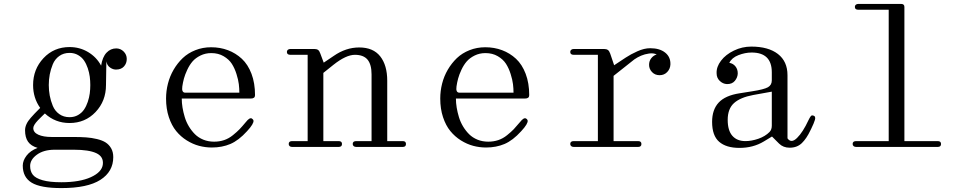

<svg xmlns="http://www.w3.org/2000/svg" viewBox="-20 -750 4938 980"><path d="M335 -122.1Q261.7 -122.1 209 -170.9Q205.6 -167.5 192.6 -155Q179.7 -142.6 173.8 -136.2Q149.9 -110.8 149.9 -96.2Q149.9 -74.2 175.5 -62.5Q201.2 -50.8 244.1 -50.8H252.9H355Q392.1 -50.8 419.7 -48.8Q447.3 -46.9 474.9 -40.3Q502.4 -33.7 519.5 -22.7Q536.6 -11.7 547.4 7.1Q558.1 25.9 558.1 51.8Q558.1 126 492.4 168Q426.8 210 293 210Q187 210 141.6 182.4Q96.2 154.8 96.2 95.2Q96.2 69.8 115.5 44.4Q134.8 19 171.9 4.9Q138.2 -4.9 123 -26.9Q107.9 -48.8 107.9 -85Q107.9 -116.2 137.2 -148.9Q152.3 -166.5 185.1 -199.2Q148.9 -250 148.9 -315.9Q148.9 -396.5 201.9 -453.1Q254.9 -509.8 335 -509.8Q387.2 -509.8 429.9 -484.1Q472.7 -458.5 496.1 -415Q502.9 -459 523.7 -481Q544.4 -502.9 573.2 -502.9Q595.2 -502.9 611.1 -487.1Q627 -471.2 627 -449.2Q627 -426.8 613 -411.1Q599.1 -395.5 574.2 -395Q557.6 -394 541.7 -405.3Q525.9 -416.5 522.9 -437Q521 -357.9 521 -315.9Q521 -234.4 467.8 -178.2Q414.6 -122.1 335 -122.1ZM133.8 97.2Q133.8 124.5 147.7 142.1Q161.6 159.7 197.5 169.9Q233.4 180.2 293 180.2Q387.2 180.2 443.8 154.3Q500.5 128.4 504.9 88.9Q509.3 49.3 471.4 31.7Q433.6 14.2 356.9 14.2H257.8Q202.1 14.6 168 39.8Q133.8 64.9 133.8 97.2ZM335 -151.9Q359.4 -151.9 378.4 -162.8Q397.5 -173.8 408.9 -190.7Q420.4 -207.5 428 -230Q435.5 -252.4 438.2 -273.4Q440.9 -294.4 440.9 -315.9Q440.9 -337.4 438.2 -358.4Q435.5 -379.4 428 -401.9Q420.4 -424.3 408.9 -441.2Q397.5 -458 378.4 -469Q359.4 -480 335 -480Q304.7 -480 282.5 -464.1Q260.3 -448.2 249.5 -422.1Q238.8 -396 233.9 -369.9Q229 -343.8 229 -315.9Q229 -288.1 233.9 -262Q238.8 -235.8 249.5 -209.7Q260.3 -183.6 282.5 -167.7Q304.7 -151.9 335 -151.9Z M1072.8 -26.9Q1100.1 -26.9 1124 -34.9Q1147.9 -43 1168.9 -60.1Q1189.9 -77.1 1202.6 -90.3Q1215.3 -103.5 1234.9 -127Q1254.4 -151.9 1265.6 -145Q1272.9 -140.6 1273.9 -133.8Q1274.9 -127 1267.1 -113.5Q1259.3 -100.1 1240.7 -80.1Q1198.2 -33.2 1155.8 -15.1Q1113.3 2.9 1061.5 2.9Q1028.3 2.9 996.1 -5.6Q963.9 -14.2 933.1 -33.4Q902.3 -52.7 879.2 -81.1Q856 -109.4 841.8 -152.1Q827.6 -194.8 827.6 -247.1Q827.6 -285.6 837.2 -323.2Q846.7 -360.8 866.2 -394.3Q885.7 -427.7 912.6 -453.4Q939.5 -479 977.1 -493.9Q1014.6 -508.8 1057.6 -508.8Q1103.5 -508.8 1143.3 -493.9Q1183.1 -479 1214.4 -450Q1245.6 -420.9 1263.7 -373.3Q1281.7 -325.7 1281.7 -264.2Q1281.7 -247.1 1260.7 -247.1H907.7Q907.7 -224.6 911.6 -200.9Q915.5 -177.2 923.1 -152.1Q930.7 -127 944.1 -104.7Q957.5 -82.5 975.1 -64.9Q992.7 -47.4 1017.8 -37.1Q1043 -26.9 1072.8 -26.9ZM910.6 -309.1Q905.8 -276.9 925.8 -276.9H1201.7Q1201.7 -297.9 1199 -320.3Q1196.3 -342.8 1187 -372.3Q1177.7 -401.9 1163.1 -424.6Q1148.4 -447.3 1121.3 -463.1Q1094.2 -479 1058.6 -479Q1028.3 -479 1003.2 -466.6Q978 -454.1 962.6 -436.3Q947.3 -418.5 935.8 -393.8Q924.3 -369.1 918.9 -349.4Q913.6 -329.6 910.6 -309.1Z M1550.3 -29.8V-470.2H1462.4Q1444.3 -470.2 1444.3 -484.9Q1444.3 -491.7 1449.2 -495.8Q1454.1 -500 1462.4 -500H1584.5Q1596.7 -500 1603.5 -495.1Q1610.4 -490.2 1615.2 -476.1L1632.3 -430.2L1683.6 -464.8Q1745.6 -507.8 1813.5 -507.8Q1884.8 -507.8 1920.7 -462.4Q1956.5 -417 1956.5 -337.9V-29.8H2035.6Q2052.2 -29.8 2052.2 -15.1Q2052.2 0 2035.6 0H1798.3Q1790 0 1785.2 -4.2Q1780.3 -8.3 1780.3 -15.1Q1780.3 -29.8 1798.3 -29.8H1876.5V-370.1Q1876.5 -420.9 1856 -445.6Q1835.4 -470.2 1791.5 -470.2Q1746.1 -470.2 1681.6 -418.9L1630.4 -377.9V-29.8H1708.5Q1725.6 -29.8 1725.6 -15.1Q1725.6 0 1708.5 0H1471.2Q1462.9 0 1458.3 -4.2Q1453.6 -8.3 1453.6 -15.1Q1453.6 -29.8 1471.2 -29.8Z M2472.2 -26.9Q2499.5 -26.9 2523.4 -34.9Q2547.4 -43 2568.4 -60.1Q2589.4 -77.1 2602.1 -90.3Q2614.7 -103.5 2634.3 -127Q2653.8 -151.9 2665 -145Q2672.4 -140.6 2673.3 -133.8Q2674.3 -127 2666.5 -113.5Q2658.7 -100.1 2640.1 -80.1Q2597.7 -33.2 2555.2 -15.1Q2512.7 2.9 2460.9 2.9Q2427.7 2.9 2395.5 -5.6Q2363.3 -14.2 2332.5 -33.4Q2301.8 -52.7 2278.6 -81.1Q2255.4 -109.4 2241.2 -152.1Q2227.1 -194.8 2227.1 -247.1Q2227.1 -285.6 2236.6 -323.2Q2246.1 -360.8 2265.6 -394.3Q2285.2 -427.7 2312 -453.4Q2338.9 -479 2376.5 -493.9Q2414.1 -508.8 2457 -508.8Q2502.9 -508.8 2542.7 -493.9Q2582.5 -479 2613.8 -450Q2645 -420.9 2663.1 -373.3Q2681.2 -325.7 2681.2 -264.2Q2681.2 -247.1 2660.2 -247.1H2307.1Q2307.1 -224.6 2311 -200.9Q2314.9 -177.2 2322.5 -152.1Q2330.1 -127 2343.5 -104.7Q2356.9 -82.5 2374.5 -64.9Q2392.1 -47.4 2417.2 -37.1Q2442.4 -26.9 2472.2 -26.9ZM2310.1 -309.1Q2305.2 -276.9 2325.2 -276.9H2601.1Q2601.1 -297.9 2598.4 -320.3Q2595.7 -342.8 2586.4 -372.3Q2577.1 -401.9 2562.5 -424.6Q2547.9 -447.3 2520.8 -463.1Q2493.7 -479 2458 -479Q2427.7 -479 2402.6 -466.6Q2377.4 -454.1 2362.1 -436.3Q2346.7 -418.5 2335.2 -393.8Q2323.7 -369.1 2318.4 -349.4Q2313 -329.6 2310.1 -309.1Z M2908.7 -470.2Q2890.6 -470.2 2890.6 -484.9Q2890.6 -491.7 2895.5 -495.8Q2900.4 -500 2908.7 -500H3063Q3075.2 -500 3082.5 -495.1Q3089.8 -490.2 3094.7 -476.1L3114.7 -417L3173.8 -456.1Q3198.7 -472.7 3233.4 -488.3Q3268.1 -503.9 3298.8 -503.9Q3347.2 -503.9 3375.2 -481.4Q3403.3 -459 3401.9 -420.9Q3400.9 -398.4 3385.5 -382.3Q3370.1 -366.2 3346.7 -366.2Q3323.2 -366.2 3308.1 -382.1Q3293 -397.9 3293 -418.9Q3293 -439 3304.4 -453.1Q3315.9 -467.3 3332 -472.2Q3314.9 -480 3292.7 -476.8Q3270.5 -473.6 3252.2 -465.8Q3233.9 -458 3217.8 -446.8L3111.8 -362.8V-29.8H3236.8Q3253.9 -29.8 3253.9 -15.1Q3253.9 0 3236.8 0H2908.7Q2900.4 0 2895.5 -4.2Q2890.6 -8.3 2890.6 -15.1Q2890.6 -29.8 2908.7 -29.8H3031.7V-470.2Z M3814.5 -512.2Q3901.9 -512.2 3950.7 -474.4Q3999.5 -436.5 3999.5 -366.2V-43.9Q4018.6 -16.6 4048.3 -45.9Q4078.1 -75.2 4106.4 -136.2Q4112.8 -149.4 4117.2 -155.3Q4121.6 -161.1 4124.8 -161.1Q4127.9 -161.1 4131.3 -160.2Q4138.2 -158.2 4140.1 -152.6Q4142.1 -147 4139.6 -138.4Q4137.2 -129.9 4132.3 -118.4Q4127.4 -106.9 4120.6 -92.8Q4118.2 -87.4 4116.7 -85Q4096.7 -42.5 4072.5 -19.3Q4048.3 3.9 4010.7 3.9Q3977.5 3.9 3956.5 -17.1L3920.4 -53.2L3878.4 -27.8Q3824.2 4.9 3754.4 4.9Q3686.5 4.9 3650.6 -26.4Q3614.7 -57.6 3614.7 -127.9Q3614.7 -190.4 3648.4 -226.6Q3682.1 -262.7 3755.4 -273.9L3820.3 -284.2Q3879.9 -293.5 3899.7 -304.7Q3919.4 -315.9 3919.4 -339.8V-380.9Q3919.4 -481.9 3816.4 -481.9Q3783.2 -481.9 3749 -468.5Q3714.8 -455.1 3702.6 -429.2Q3721.7 -426.3 3733.9 -411.1Q3746.1 -396 3745.6 -374Q3744.6 -354 3730.7 -337.2Q3716.8 -320.3 3690.4 -320.8Q3669.4 -321.8 3653.6 -337.2Q3637.7 -352.5 3637.7 -376Q3636.2 -408.7 3660.2 -440.2Q3684.1 -471.7 3726.1 -491.9Q3768.1 -512.2 3814.5 -512.2ZM3694.3 -138.2Q3694.3 -84 3718 -56.9Q3741.7 -29.8 3784.7 -29.8Q3815.9 -29.8 3850.6 -41.7Q3885.3 -53.7 3907.7 -76.2Q3919.4 -87.9 3919.4 -108.9V-282.2L3824.7 -265.1Q3758.8 -252.9 3726.6 -223.9Q3694.3 -194.8 3694.3 -138.2Z M4579.1 -730Q4596.2 -730 4596.2 -714.8V-29.8H4766.1Q4783.2 -29.8 4783.2 -15.1Q4783.2 0 4766.1 0H4350.1Q4341.8 0 4336.9 -4.2Q4332 -8.3 4332 -15.1Q4332 -29.8 4350.1 -29.8H4516.1V-700.2H4361.3Q4343.3 -700.2 4343.3 -714.8Q4343.3 -721.7 4348.1 -725.8Q4353 -730 4361.3 -730Z"/></svg>

Font: Director Light
Style: Regular
Weight: 100
Designer: Ange Degheest & May Jolivet & Justine Herbel
Foundry: Velvetyne Type Foundry
Version: Version 1.000;FEAKit 1.0